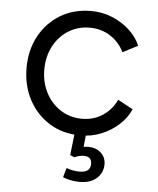

<svg xmlns="http://www.w3.org/2000/svg" viewBox="-54 -594 708 861"><g transform="rotate(5 300.0 -164.0)"><path d="M322 12Q372 12 416 -6Q460 -24 494 -55Q528 -86 545 -125L477 -162Q456 -117 415.5 -90Q375 -63 322 -63Q269 -63 226.5 -90Q184 -117 159.5 -163.5Q135 -210 135 -268Q135 -327 159.5 -373.5Q184 -420 226.5 -446.5Q269 -473 322 -473Q375 -473 416 -446Q457 -419 477 -376L545 -411Q528 -451 494 -481.5Q460 -512 416 -530Q372 -548 322 -548Q243 -548 183 -511.5Q123 -475 89 -412Q55 -349 55 -269Q55 -189 89 -125.5Q123 -62 183 -25Q243 12 322 12ZM336 220Q386 220 413.5 194.5Q441 169 441 132Q441 100 418.5 80Q396 60 362 60Q351 60 341 62L347 0H296L284 104L304 112Q324 102 345 102Q381 102 381 135Q381 174 332 174Q320 174 304 171.5Q288 169 273 163L261 205Q275 212 296 216Q317 220 336 220Z"/></g></svg>

Font: Plus Jakarta Sans
Style: Regular
Weight: 400
Designer: Gumpita Rahayu
Foundry: Tokotype
Version: Version 2.004; ttfautohint (v1.8.3)